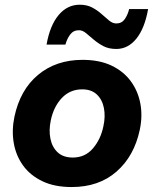

<svg xmlns="http://www.w3.org/2000/svg" viewBox="-20 -760 638 794"><path d="M276.5 13.5Q205 13.5 154.8 -10.8Q104.5 -35 75 -76.2Q45.5 -117.5 36.8 -169.2Q28 -221 39.5 -276.5Q63 -388.5 137.5 -450.5Q212 -512.5 321.5 -512.5Q391 -512.5 441 -488.8Q491 -465 521 -424Q551 -383 560.5 -331.2Q570 -279.5 558 -223Q535 -114.5 462 -50.5Q389 13.5 276.5 13.5ZM281 -108.5Q332 -108.5 364.2 -146.2Q396.5 -184 407.5 -237.5Q416.5 -278 409.8 -313Q403 -348 380.5 -369.2Q358 -390.5 320 -390.5Q269 -390.5 235.2 -354.2Q201.5 -318 190 -262Q181.5 -221.5 188.5 -186.5Q195.5 -151.5 218.5 -130Q241.5 -108.5 281 -108.5ZM461 -557.5Q430 -557.5 407.5 -569.2Q385 -581 367.5 -596.2Q350 -611.5 335.5 -623.2Q321 -635 306.5 -635Q283.5 -635 270.2 -617.2Q257 -599.5 250.5 -575.5H172.5Q186.5 -655 222.5 -697.8Q258.5 -740.5 309.5 -740.5Q339.5 -740.5 361.5 -728.8Q383.5 -717 400.2 -701.8Q417 -686.5 431.5 -674.8Q446 -663 461 -663Q483.5 -663 496 -681Q508.5 -699 514 -722.5H592.5Q578.5 -643 544 -600.2Q509.5 -557.5 461 -557.5Z"/></svg>

Font: Commissioner
Style: Bold Italic
Weight: 700
Italic angle: -12°
Designer: Kostas Bartsokas
Foundry: Kostas Bartsokas
Version: Version 1.000; ttfautohint (v1.8.3)